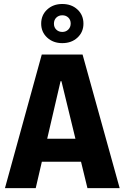

<svg xmlns="http://www.w3.org/2000/svg" viewBox="-20 -966 640 986"><path d="M5.5 0 194.5 -686H404L594.5 0H429L295.5 -549H291L163.5 0ZM133.5 -135.5V-253.5H460V-135.5ZM299.8 -744.5Q253 -744.5 222.2 -773Q191.5 -801.5 191.5 -844.5Q191.5 -888.5 222.2 -917Q253 -945.5 299.8 -945.5Q347.5 -945.5 378 -917Q408.5 -888.5 408.5 -844.5Q408.5 -801.5 378 -773Q347.5 -744.5 299.8 -744.5ZM300 -802Q318.5 -802 330.8 -814.3Q343 -826.6 343 -845.3Q343 -864 330.8 -875.8Q318.6 -887.5 300 -887.5Q281.5 -887.5 269.2 -875.6Q257 -863.7 257 -844.2Q257 -825.5 269.2 -813.8Q281.4 -802 300 -802Z"/></svg>

Font: Chivo Mono Medium
Style: Regular
Weight: 500
Monospace: yes
Designer: Hector Gatti
Foundry: Omnibus-Type
Version: Version 1.008